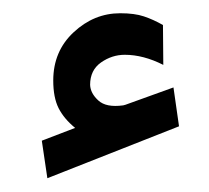

<svg xmlns="http://www.w3.org/2000/svg" viewBox="-20 -805 312 287"><path d="M92.3 -613.8Q75.7 -627.4 67.6 -643.3Q59.6 -659.2 59.6 -684.6Q59.6 -728.5 90.1 -756.8Q120.6 -785.2 159.7 -785.2Q181.2 -785.2 195.1 -780.5Q209 -775.9 223.6 -767.6L224.1 -708Q194.3 -723.1 166.5 -723.1Q147.5 -723.1 131.1 -711.7Q114.7 -700.2 114.7 -678.2Q115.2 -665.5 127 -654.8Q138.7 -644 164.1 -647.5Q164.6 -647.5 167.5 -648.4L239.3 -674.3L247.6 -616.2L50.8 -538.6L42.5 -594.7Z"/></svg>

Font: Vazirmatn RD Black
Style: Regular
Weight: 900
Designer: Saber Rastikerdar
Foundry: Saber Rastikerdar
Version: Version 32.102